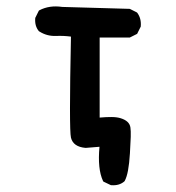

<svg xmlns="http://www.w3.org/2000/svg" viewBox="-20 -448 540 588"><path d="M318.8 118.7 298.3 108.9 296.4 107.9 295.4 106Q278.3 69.3 284.7 1.5L242.7 4.9H242.2H241.7Q204.1 1.5 197.3 -26.4Q191.4 -50.8 197.3 -335.9Q186 -337.4 174.6 -337.9Q163.1 -338.4 151.4 -337.9Q123.5 -336.9 100.6 -351.6L99.6 -352.1L99.1 -352.5Q85.9 -368.2 87.9 -392.1V-393.1L88.4 -394L98.1 -413.6L99.1 -415.5L100.6 -416.5Q131.3 -432.6 170.4 -426.8L376 -420.9H377.4L378.4 -420.4L397.9 -410.6L399.4 -409.7L400.4 -408.7Q413.1 -391.6 411.1 -367.7V-366.7L410.6 -365.7L400.9 -346.2L399.9 -344.2L397.9 -343.3L378.4 -333.5L377.4 -333H376H285.2V-87.9Q306.2 -89.8 322.3 -89.6Q338.4 -89.4 349.6 -85.9Q376.5 -77.6 379.4 -57.6Q380.9 -47.9 380.4 -28.8Q379.9 -9.8 377.9 21.5Q376 52.7 372.1 73.7Q368.2 94.7 361.8 106.4L360.8 107.4L360.4 107.9Q344.7 121.1 320.8 119.1H319.8Z"/></svg>

Font: NaikaiFont
Style: SemiBold
Weight: 600
Version: Version 1.89